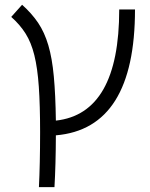

<svg xmlns="http://www.w3.org/2000/svg" viewBox="-20 -557 626 802"><path d="M142.6 224.6Q145 176.8 146.2 119.4Q147.5 62 147.5 -4.9Q147.5 -117.2 142.1 -195.1Q136.7 -272.9 123.5 -326.2Q110.4 -379.4 86.7 -417Q63 -454.6 26.9 -486.3L72.3 -537.1Q112.3 -501.5 139.2 -461.7Q166 -421.9 181.9 -367.9Q197.8 -314 204.8 -237.8Q211.9 -161.6 213.4 -53.2Q478 -82.5 478 -517.6H543.9Q543.9 -19.5 213.4 8.3Q212.9 133.3 207.5 224.6Z"/></svg>

Font: Cascadia Mono PL Light
Style: Regular
Weight: 300
Monospace: yes
Designer: Aaron Bell
Foundry: Saja Typeworks
Version: Version 2404.023; ttfautohint (v1.8.4)